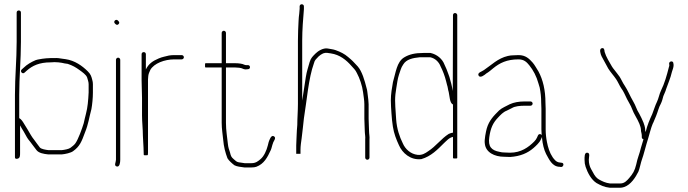

<svg xmlns="http://www.w3.org/2000/svg" viewBox="-20 -742 3223 899"><path d="M58 -683V-546C58 -461.3 50 -382.5 50 -298V-6C50 0 53.3 2.5 60 1.5C74.1 -0.6 74 -11.9 74 -26V-155C79 -145 84.8 -136.1 91 -126C100.3 -110.9 103.1 -102.4 112 -90C124.9 -74.9 139 -53.4 151 -39C161.7 -25.3 184.1 -21.2 206 -19H269C285.6 -20.3 311.9 -26.4 322 -34C354 -56.9 362.1 -79 378 -122C394.4 -162.3 396.4 -188.4 408 -231C412 -252.9 415 -284 415 -308V-348C415 -354.7 414 -361.3 412 -368C407.6 -385.4 404.6 -394.4 391 -408C365.3 -433.7 329.9 -458.9 287 -465L272 -467C261.6 -468.5 248.9 -471.3 235 -470H216C209.3 -470 203 -469.7 197 -469L179 -467C165.7 -464.3 157.3 -464.2 146 -460C126.7 -451.7 105.8 -439.8 91 -425L82 -417C71.6 -407.9 85.5 -392.5 95 -402L105 -411C132.1 -435.1 165.2 -450 216 -450C222.7 -450 229.3 -450.3 236 -451C248.5 -451 258.6 -449.5 269 -448L283 -445L297 -443C320.1 -435.3 334.2 -427.2 353 -413.5C364.5 -405.1 383.7 -392 388 -379C390.3 -368.9 395 -359.8 395 -348V-309C395 -294.7 392.2 -270.6 391 -256C388.1 -224.5 377.7 -193.4 372 -165C364 -138.5 346.2 -89.5 333 -71C326.2 -61.5 318.3 -56.9 310 -50C302.7 -44.2 281.3 -40.1 269 -39H207C193.3 -40.7 174.5 -43.5 167 -51C159.4 -60.2 148.8 -75.9 141 -86C126.3 -104.3 122 -114.9 109 -136L93 -162C87.1 -172.1 79.4 -184.3 70 -189V-298C70 -382.2 78 -462.5 78 -546V-683C78 -689.2 73.8 -693 68 -693C62.2 -693 58 -689.2 58 -683Z M523 -462V6C523 17.6 512 33.7 526.5 37.5C540.4 41.2 543 18.7 543 6V-462C543 -467.3 538.3 -472 533 -472C527.7 -472 523 -467.3 523 -462ZM518 -632C522.6 -627.4 528.1 -622.1 535 -629C541.9 -635.9 536.6 -641.4 532 -646C522.7 -655.3 508.7 -641.3 518 -632Z M643 -488V-365C643 -338.8 645 -309.8 645 -283V-202C645 -170.4 649 -137.6 649 -108C649 -94.2 652 -62.1 652 -51C652 -43.2 653 -26.1 653 -18C653 -15.3 655.7 -14.3 661 -15C669 -14.3 673 -15.3 673 -18V-19H671C672.3 -20.3 673 -22 673 -24V-370C673 -374 673.3 -378.3 674 -383C674 -393.4 680 -407 684 -415C701.3 -445.2 750.2 -464 796 -464H831C836.3 -464 841 -468.7 841 -474C841 -479.3 836.3 -484 831 -484H796C787.3 -484 779 -483.3 771 -482C752.3 -476.9 742.1 -476.3 723.5 -468.5C694.7 -456.4 676.2 -443.5 663 -417V-488C663 -494.2 658.8 -498 653 -498C647.2 -498 643 -494.2 643 -488Z M1018 -588V-446H943C940.3 -446 939.3 -442.7 940 -436C939.3 -429.3 940.3 -426 943 -426H1018V-167C1018 -137.8 1022.7 -113.5 1025 -88C1027.8 -54.4 1035 -27.6 1045 -1C1050.8 9.5 1068.3 25.1 1078 32C1090.8 38.4 1107.1 39.6 1124 42H1158C1166.7 42 1174 41 1180 39C1216.6 25.3 1232.1 -5 1248 -39.5C1251.9 -48 1254.2 -62.2 1258 -71C1259.6 -80.7 1276.2 -95.9 1262.5 -104C1249.1 -111.9 1241.3 -85.7 1238 -77L1234 -61C1228.1 -37.6 1216.3 -10.6 1200 3C1188.9 12.5 1177.7 22 1158 22H1125C1120.3 21.3 1116 20.7 1112 20L1098 18C1087.3 15.9 1083.1 11.1 1074 3C1062.5 -7 1061.2 -11.1 1057 -28C1052.3 -42.2 1048.6 -51.5 1047 -68C1043.7 -100.8 1038 -131 1038 -167V-426H1082C1090.3 -426 1109.4 -424.4 1115 -421C1124.6 -416.2 1131.1 -416.6 1141 -418C1154.4 -418 1153.3 -438.3 1140 -437H1133C1130.3 -437 1127.3 -437.7 1124 -439C1114.8 -444.1 1095.1 -446 1082 -446H1038V-588C1038 -593.3 1033.3 -598 1028 -598C1022.7 -598 1018 -593.3 1018 -588Z M1372 -157C1370.9 -144.9 1369 -119.2 1369 -110C1368.3 -104.7 1368 -97 1368 -87C1367.3 -76.3 1367 -67.7 1367 -61V-22H1387V-41C1387 -57.9 1389.9 -77 1392.5 -95.5C1396.4 -122.7 1399.5 -159.7 1403 -188C1416.8 -271.1 1424.3 -375.5 1450 -446C1453.4 -461.5 1461 -465.9 1472 -478C1478.7 -484 1485.7 -488.7 1493 -492C1507.7 -497.3 1515.2 -493.5 1529 -492C1571.1 -486 1601.9 -460.4 1625 -434C1634.7 -422.9 1644.1 -415.2 1651 -400C1664.1 -376 1676.2 -340.3 1680 -310C1682 -292.3 1686 -273.2 1686 -254V-186C1686 -171.7 1688 -143 1688 -129C1688 -115.9 1691.6 -101.1 1690 -90V-4C1690 1.3 1694.7 6 1700 6C1705.3 6 1710 1.3 1710 -4V-89C1711.4 -101.3 1708 -114.8 1708 -129C1708 -142.1 1706 -172.5 1706 -186V-254C1706 -265.6 1703.4 -285.1 1702 -296L1700 -312C1699.3 -318.7 1698 -325 1696 -331C1687.6 -364.6 1675.2 -408.3 1655 -431C1644.6 -441.4 1635 -453.4 1624 -463L1610 -475C1593.4 -489.5 1574.9 -498.7 1552 -507C1538.7 -511.9 1528.2 -511.8 1514 -515C1493.6 -518.4 1469.4 -503.4 1458 -492C1444.4 -478.4 1435.8 -471 1430 -452C1423.7 -429 1415.9 -407.5 1412 -381.5C1407.3 -349.5 1401.3 -312 1395 -271V-552C1395 -603.1 1399.4 -655.2 1403 -699V-711C1404.3 -724.3 1384.3 -726.3 1383 -713V-701L1381 -677C1379.7 -669 1378.7 -658.2 1378 -644.5C1376.5 -614.2 1375 -584.4 1375 -551V-256C1375 -221.5 1372 -189.1 1372 -157Z M2101 -253V-121C2095 -120.3 2088.3 -118.3 2081 -115C2045.7 -92.5 2020.6 -56.7 1985 -34C1971 -24.2 1956.6 -14.6 1935 -17C1902.5 -20.6 1877.1 -44.5 1866 -71C1850.6 -101.8 1838.1 -139.1 1835 -182L1831 -242C1830.3 -252 1830 -262 1830 -272C1830 -291.2 1832.4 -311.5 1835.5 -329C1839.5 -351.6 1841.3 -371.8 1848 -392C1855.3 -411.3 1856.7 -423.9 1868 -440C1882.5 -464.2 1912.1 -470.6 1946 -474H1994C2017.9 -469.2 2035.3 -451.4 2043 -431C2054 -409.1 2062.5 -387 2069 -361L2073 -345C2077.2 -333.8 2077.1 -322.7 2081 -311C2085 -295.1 2085.3 -258.2 2101 -253ZM2110.5 -681C2104.8 -681 2101 -676.6 2101 -671L2100 -316C2098.7 -321.3 2097.7 -326.7 2097 -332L2093 -350C2089.3 -359.9 2088.2 -370.7 2084.5 -381L2079.5 -395C2073.6 -411.6 2068.5 -424.9 2061 -440C2051.3 -466 2026.5 -487.2 1996 -494H1962C1924.1 -494 1896.3 -487.9 1872 -473C1837.4 -451.7 1833.2 -402.1 1820 -358C1815.4 -332.6 1810 -301.6 1810 -272C1810 -262 1810.3 -251.8 1811 -241.5L1813 -210.5C1814.5 -187.8 1816.3 -170.5 1819.5 -149.5C1824.5 -116.4 1835.9 -88.2 1848 -62C1863.3 -26.3 1902.1 9.4 1953 3C1998.3 -9.9 2029.6 -42.6 2059 -72C2071.3 -82.9 2082.3 -97.3 2101 -101V-3C2101 -0.3 2104.3 0.7 2111 0C2117.7 0.7 2121 -0.3 2121 -3V-671C2121 -676.5 2116.2 -681 2110.5 -681Z M2464 -267H2437C2409 -267 2386.2 -262.7 2367 -254C2351.4 -245.3 2330.4 -237.3 2317 -225C2292.1 -200.1 2270 -178.4 2259 -140C2255.2 -125.9 2247 -86.6 2250 -70C2253.8 -28.4 2295.5 -8 2341 -8C2349.7 -7.3 2359 -7 2369 -7C2416.5 -10.2 2450.7 -25.3 2477.5 -48.5C2488.2 -57.8 2506.2 -74.1 2512 -88L2517 -99L2518 -100V-95C2520.5 -67.7 2526.9 -41.3 2537 -21C2550.5 2.6 2564.8 39 2601 39L2607 40C2619.5 40 2623.1 20 2609 20L2602 19C2593.5 19 2583.1 13.2 2579 8C2562.7 -8.3 2551.4 -33.5 2545 -59L2541 -77C2537.3 -95.3 2535 -114.6 2535 -136V-233C2535 -241.7 2534.7 -251 2534 -261C2534 -319 2522.4 -368.8 2501 -408C2492.5 -420.7 2483.9 -437.9 2474 -449C2457.8 -467.2 2441 -484 2408 -484C2399.3 -484 2391 -483.7 2383 -483C2375 -483 2366.7 -482 2358 -480C2310.7 -469.1 2280.7 -437.1 2246 -414C2237.8 -407.2 2213.2 -402.1 2221 -388C2228.7 -374.1 2250.2 -392.1 2257 -398C2269 -404.9 2277.7 -412.9 2289.5 -422.5C2320 -447.2 2352.9 -464 2408 -464C2434 -464 2446.5 -450.8 2458.5 -436C2476.9 -413.3 2492.2 -384.3 2501 -352L2507 -332C2511.5 -309.5 2514 -287.5 2514 -261C2514.7 -251 2515 -241.7 2515 -233V-136C2515 -128.7 2515.3 -121.7 2516 -115V-109C2512.5 -116.1 2502.5 -115.8 2499 -108L2494 -97C2491.3 -91 2487 -85 2481 -79C2454.7 -52.7 2420 -27 2368 -27C2358.7 -27 2350 -27.3 2342 -28C2334 -28 2326.3 -29 2319 -31C2281.5 -37.8 2264.3 -55.3 2271 -100C2277.1 -142.8 2288.3 -166.6 2311.5 -191C2323.5 -203.7 2335.3 -217.2 2353 -224L2377 -236C2390.7 -244.6 2414.5 -247 2437 -247H2464C2469.3 -247 2474 -251.7 2474 -257C2474 -262.3 2469.3 -267 2464 -267Z M2717 6C2717 18.8 2718.5 28.4 2722 39C2731.7 68.2 2748.9 99.6 2773 115C2792 125.4 2809 134.4 2835 137H2885C2890.3 137 2896.3 135.8 2903 133.5C2933.6 122.8 2955.1 89.7 2969 62C2974.6 50.8 2981 16.4 2986 4C2994.2 -18.6 3000.1 -45 3007.5 -69.5L3014.5 -92.5C3021 -113.9 3028.1 -143.6 3036 -162C3041.9 -172.3 3046 -186.9 3052 -199C3060.2 -218.7 3064.4 -239.3 3074 -256C3079.8 -267.5 3082.3 -278.4 3086 -292C3090.9 -305.5 3095.9 -312.4 3099 -325C3107.6 -350.7 3119.3 -374.9 3126 -405C3129.5 -416.6 3134 -425.7 3134 -438L3133 -445C3133 -458.7 3113 -456.9 3113 -444L3114 -437C3114 -434.3 3113.3 -431.3 3112 -428C3102.2 -388.8 3091.5 -351.1 3075 -318C3067.7 -303.5 3063.5 -280 3056 -265C3047.3 -247.6 3041.8 -227.4 3034 -208C3021 -179.4 3011.5 -158 3003 -124C3001.7 -127.3 3001 -130.7 3001 -134C3001 -139.3 3000 -145.7 2998 -153L2993 -168C2987.3 -183.1 2980 -196 2973 -210L2965 -224C2963 -228 2960.7 -233.3 2958 -240C2952.3 -255.6 2941.5 -272.1 2934 -287L2924 -307C2918.3 -318.4 2912.4 -329.9 2905 -341C2897 -351.7 2888.1 -372.4 2881 -383L2869 -399C2862.1 -409.4 2851.2 -420.1 2845 -431C2833.7 -450.7 2817.7 -475.6 2811 -499C2809.9 -509.2 2809 -518.2 2798.5 -516.5C2783.3 -514.1 2792.3 -487.4 2797 -478C2804.9 -464.2 2820.4 -434.3 2828 -421C2838.8 -403.7 2853.5 -388.2 2865 -371C2872 -361.2 2881.2 -340.2 2888 -330C2900.5 -313.4 2906.3 -297.3 2916 -278C2922.7 -264.6 2934.4 -246.8 2939 -233C2948.5 -207 2964 -186.9 2974 -162L2979 -147C2980.3 -141.7 2981 -137.3 2981 -134C2981 -124 2985 -117.7 2985 -107V-100C2985 -94.7 2987.7 -91.3 2993 -90C2989.1 -76.4 2985.2 -63.6 2981 -50C2974 -19.7 2965.3 -3.7 2959 28C2952.1 57.5 2943 71.6 2926.5 91C2916.3 102.9 2904.2 117 2885 117H2836C2815 114.4 2799.6 106.7 2784 98C2772.7 91.7 2763.5 79 2758 68L2748 50C2741.1 37.5 2737 23.7 2737 6C2737 -6.6 2744.6 -25.5 2730 -27C2716 -28.4 2717 -6.7 2717 6Z"/></svg>

Font: HoneyBee
Style: UltLit
Weight: 100
Foundry: Cannot Into Space Fonts
Version: Version 0.89